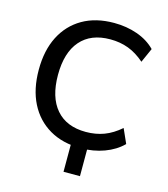

<svg xmlns="http://www.w3.org/2000/svg" viewBox="-126 -812 936 1072"><g transform="rotate(15 342.0 -276.0)"><path d="M342 162V-47H437V162ZM401 10Q295 10 219 -34.5Q143 -79 102 -160Q61 -241 61 -353Q61 -465 102 -545.5Q143 -626 219 -670Q295 -714 401 -714Q473 -714 535.5 -692Q598 -670 640 -627L603 -544Q557 -584 509 -602Q461 -620 404 -620Q292 -620 232 -551Q172 -482 172 -353Q172 -224 232 -154.5Q292 -85 404 -85Q461 -85 509 -103Q557 -121 603 -161L640 -78Q598 -36 535.5 -13Q473 10 401 10Z"/></g></svg>

Font: Nunito Sans 11pt SemiBold
Style: Regular
Weight: 600
Version: Version 3.101;gftools[0.9.27]